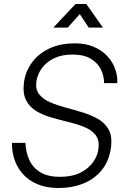

<svg xmlns="http://www.w3.org/2000/svg" viewBox="-20 -929 636 961"><path d="M273 12Q212 12 167.5 -7Q123 -26 94.5 -58Q66 -90 52.5 -130.5Q39 -171 40 -214H107Q109 -168 126.5 -129Q144 -90 181.5 -67Q219 -44 280 -44Q341 -44 382 -64.5Q423 -85 446 -117.5Q469 -150 473 -186Q478 -228 458.5 -253Q439 -278 404 -292.5Q369 -307 326 -317.5Q283 -328 240.5 -340Q198 -352 163.5 -372Q129 -392 111 -426.5Q93 -461 100 -516Q106 -567 137 -612Q168 -657 223 -684.5Q278 -712 356 -712Q410 -712 451 -694Q492 -676 518.5 -646.5Q545 -617 557 -582Q569 -547 567 -513H501Q501 -547 486 -579.5Q471 -612 436 -634Q401 -656 342 -656Q289 -656 250 -637Q211 -618 189 -587Q167 -556 162 -521Q157 -481 176.5 -456.5Q196 -432 231 -417Q266 -402 309 -390.5Q352 -379 394.5 -366Q437 -353 471.5 -333Q506 -313 524 -280Q542 -247 536 -195Q528 -127 491.5 -80.5Q455 -34 398.5 -11Q342 12 273 12ZM247 -791 358 -909H412L495 -791H424L356 -894H411L319 -791Z"/></svg>

Font: Inclusive Sans Light
Style: Italic
Weight: 300
Italic angle: -7°
Designer: Olivia King
Foundry: Olivia King
Version: Version 2.004